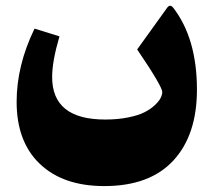

<svg xmlns="http://www.w3.org/2000/svg" viewBox="-20 -435 737 665"><path d="M341.3 209.5Q198.7 209.5 118.2 132.8Q37.6 56.2 37.6 -82.5Q37.6 -208 99.6 -335.9L186 -309.1Q160.6 -223.1 160.6 -168Q160.6 -21 344.2 -21Q388.2 -21 424.1 -28.3Q460 -35.6 481.2 -46.6Q502.4 -57.6 516.8 -71.3Q531.2 -85 536.6 -96.2Q542 -107.4 542 -116.2Q542 -135.7 455.1 -263.7L558.6 -407.7Q568.4 -421.9 579.6 -408.7Q662.1 -302.2 662.1 -124.5Q662.1 32.7 580.3 121.1Q498.5 209.5 341.3 209.5Z"/></svg>

Font: Sahel Black FD
Style: Black-FD
Weight: 900
Foundry: Saber Rastikerdar (saber.rastikerdar@gmail.com)
Version: Version 3.3.1